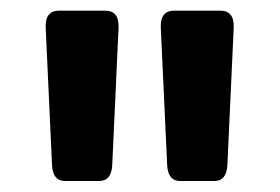

<svg xmlns="http://www.w3.org/2000/svg" viewBox="-20 -737 517 355"><path d="M64.5 -685.5Q63 -717.3 89.4 -717.3H174.3Q200.7 -717.3 199.2 -685.5L187.5 -431.6Q186 -402.3 163.1 -402.3H100.6Q77.6 -402.3 76.2 -431.6ZM277.3 -685.5Q275.9 -717.3 302.2 -717.3H387.2Q413.6 -717.3 412.1 -685.5L400.4 -431.6Q398.9 -402.3 376 -402.3H313.5Q290.5 -402.3 289.1 -431.6Z"/></svg>

Font: Istok Web
Style: Bold
Weight: 700
Designer: Andrey V. Panov
Foundry: Andrey V. Panov
Version: Version 1.0.2g